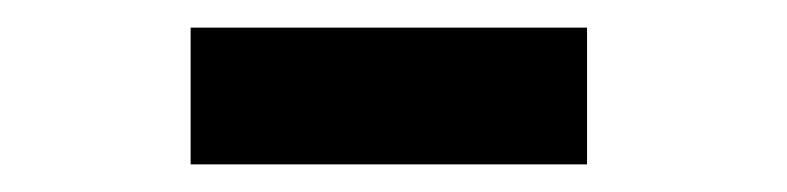

<svg xmlns="http://www.w3.org/2000/svg" viewBox="-20 -745 570 139"><path d="M118 -626H405V-725H118Z"/></svg>

Font: Noto Sans Mono Condensed ExtraBold
Style: Regular
Weight: 800
Width: 3
Designer: Monotype Design Team
Foundry: Monotype Imaging Inc.
Version: Version 2.014